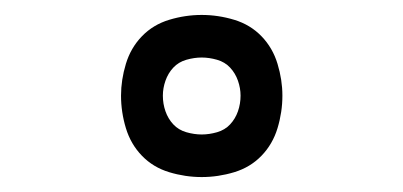

<svg xmlns="http://www.w3.org/2000/svg" viewBox="-20 -786 540 257"><path d="M250 -549Q228 -549 206.5 -555.5Q185 -562 170 -577.5Q155 -593 148.5 -614.5Q142 -636 142 -658Q142 -679 148.5 -700.5Q155 -722 170 -737.5Q185 -753 206.5 -759.5Q228 -766 250 -766Q272 -766 293.5 -759.5Q315 -753 330 -737.5Q345 -722 351.5 -700.5Q358 -679 358 -658Q358 -636 351.5 -614.5Q345 -593 330 -577.5Q315 -562 293.5 -555.5Q272 -549 250 -549ZM250 -606Q260 -606 270.5 -609Q281 -612 288 -619.5Q295 -627 298.5 -637Q302 -647 302 -658Q302 -668 298.5 -678Q295 -688 288 -695.5Q281 -703 270.5 -706Q260 -709 250 -709Q240 -709 229.5 -706Q219 -703 212 -695.5Q205 -688 201.5 -678Q198 -668 198 -658Q198 -647 201.5 -637Q205 -627 212 -619.5Q219 -612 229.5 -609Q240 -606 250 -606Z"/></svg>

Font: Iosevka Curly Light
Style: Regular
Weight: 300
Monospace: yes
Designer: Belleve Invis
Foundry: Belleve Invis
Version: Version 22.1.2; ttfautohint (v1.8.4)